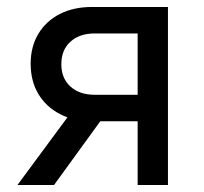

<svg xmlns="http://www.w3.org/2000/svg" viewBox="-20 -531 585 551"><path d="M375 0V-183H244Q191.5 -183 151.8 -203.8Q112 -224.5 90 -261.5Q68 -298.5 68 -348Q68 -397 90 -433.8Q112 -470.5 151.5 -490.8Q191 -511 244 -511H462V0ZM30 0 197 -226H299L135 0ZM252 -259H375V-435H252Q208 -435 182 -411.2Q156 -387.5 156 -347Q156 -306.5 182 -282.8Q208 -259 252 -259Z"/></svg>

Font: Overpass
Style: Regular
Weight: 400
Designer: Delve Withrington, Dave Bailey, Thomas Jockin
Foundry: Delve Fonts LLC
Version: Version 4.000